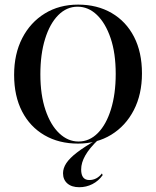

<svg xmlns="http://www.w3.org/2000/svg" viewBox="-20 -602 667 820"><path d="M312.9 11.3Q231.5 11.3 169.8 -24.6Q108.1 -60.5 74.2 -126.2Q40.3 -191.9 40.3 -282.3Q40.3 -371.8 75 -439.1Q109.7 -506.5 171.4 -544.4Q233.1 -582.3 313.7 -582.3Q395.2 -582.3 456.9 -546.4Q518.5 -510.5 552.4 -444.8Q586.3 -379 586.3 -288.7Q586.3 -199.2 551.6 -131.9Q516.9 -64.5 455.2 -26.6Q393.5 11.3 312.9 11.3ZM315.3 2.4Q362.1 2.4 398 -33.9Q433.9 -70.2 454 -135.5Q474.2 -200.8 474.2 -286.3Q474.2 -375 452.4 -439.1Q430.6 -503.2 394 -538.3Q357.3 -573.4 311.3 -573.4Q264.5 -573.4 228.6 -537.1Q192.7 -500.8 172.6 -435.9Q152.4 -371 152.4 -284.7Q152.4 -196.8 174.2 -132.3Q196 -67.7 233.1 -32.7Q270.2 2.4 315.3 2.4ZM318.5 197.6Q286.3 197.6 267.7 181.5Q249.2 165.3 249.2 137.9Q249.2 116.1 263.3 94.8Q277.4 73.4 308.9 49.2Q340.3 25 392.7 -4.8H399.2Q362.1 30.6 344.4 61.7Q326.6 92.7 326.6 121.8Q326.6 166.9 361.3 166.9Q393.5 166.9 415.3 138.7L418.5 146Q400.8 171 374.6 184.3Q348.4 197.6 318.5 197.6Z"/></svg>

Font: Playfair 144pt SemiCondensed SemiBold
Style: Regular
Weight: 600
Width: 4
Designer: Claus Eggers Sørensen
Foundry: Claus Eggers Sørensen
Version: Version 2.203